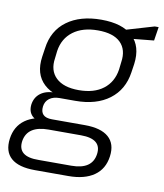

<svg xmlns="http://www.w3.org/2000/svg" viewBox="-96 -627 751 880"><g transform="rotate(10 279.0 -187.0)"><path d="M253 -160Q155 -160 106 -205.5Q57 -251 69 -333L75 -373Q86 -457 147.5 -502Q209 -547 307 -547Q405 -547 453 -502Q501 -457 490 -373L484 -333Q472 -251 411.5 -205.5Q351 -160 253 -160ZM126 185Q50 185 15 154Q-20 123 -12 63Q-4 4 39.5 -27Q83 -58 160 -58H316Q391 -58 426.5 -27Q462 4 454 63Q446 123 401.5 154Q357 185 282 185ZM287 136Q384 136 394 63Q399 27 377 9Q355 -9 307 -9H156Q58 -9 46 63Q35 138 136 136ZM135 -36Q94 -36 74 -55.5Q54 -75 58 -109Q63 -143 88.5 -162Q114 -181 157 -181H256L253 -160H180Q151 -160 133 -146.5Q115 -133 112 -109Q109 -84 121.5 -71Q134 -58 163 -58H238L235 -36ZM260 -211Q331 -211 374 -244Q417 -277 426 -336L430 -371Q439 -430 405.5 -463Q372 -496 300 -496Q229 -496 185 -463Q141 -430 132 -371L128 -336Q119 -278 154 -244.5Q189 -211 260 -211ZM414 -518 553 -559H571L561 -495L409 -480Z"/></g></svg>

Font: Pathway Extreme 8pt Thin 12pt Thin
Style: Italic
Weight: 250
Italic angle: -8°
Version: Version 1.001;gftools[0.9.26]